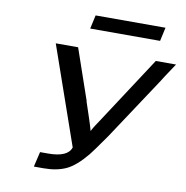

<svg xmlns="http://www.w3.org/2000/svg" viewBox="-94 -976 1033 1066"><g transform="rotate(10 423.0 -443.0)"><path d="M342 -809 359 -886H753L736 -809ZM168 -695H294L393 -408H392L422 -318Q429 -298 435.5 -275.5Q442 -253 443 -249Q452 -267 462 -282Q465 -287 491 -326L732 -695H846L795 -618Q793 -615 778 -591L544 -237Q491 -162 488 -158L461 -122Q401 -49 348.5 -24.5Q296 0 221 0H167L187 -85H232Q343 -85 361 -142Q317 -268 168 -695Z"/></g></svg>

Font: Coval
Style: Medium Italic
Weight: 500
Foundry: Context Ltd
Version: Version 001.000